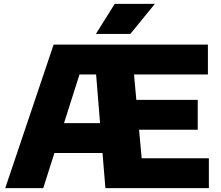

<svg xmlns="http://www.w3.org/2000/svg" viewBox="-20 -970 1137 990"><path d="M7 0 256.5 -740H1052V-586H671L683 -455H999.5V-301H697L710.5 -154H1057V0H523.5L508.5 -181H260.5L203 0ZM390 -586 310 -335H496L475.5 -586ZM474.5 -795 571.5 -950H778.5L652 -795Z"/></svg>

Font: Encode Sans SemiExpanded SemiExpanded ExtraBold
Style: Regular
Weight: 800
Width: 6
Designer: Multiple Designers
Foundry: Impallari Type
Version: Version 3.000; ttfautohint (v1.8.3) -l 8 -r 50 -G 200 -x 14 